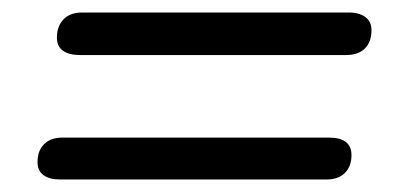

<svg xmlns="http://www.w3.org/2000/svg" viewBox="-20 -441 640 307"><path d="M108 -353Q90 -353 80.5 -360Q71 -367 71 -381Q71 -399 81.5 -410Q92 -421 111 -421H537Q555 -421 564.5 -413.5Q574 -406 574 -393Q574 -374 563.5 -363.5Q553 -353 533 -353ZM76 -154Q59 -154 49.5 -161Q40 -168 40 -182Q40 -200 50.5 -210.5Q61 -221 80 -221H506Q524 -221 533 -214Q542 -207 542 -193Q542 -175 531.5 -164.5Q521 -154 502 -154Z"/></svg>

Font: Nunito Medium
Style: Italic
Weight: 500
Designer: Vernon Adams
Foundry: Vernon Adams
Version: Version 3.601